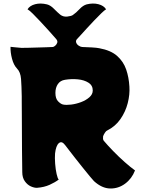

<svg xmlns="http://www.w3.org/2000/svg" viewBox="-20 -1062 830 1095"><path d="M572 -259Q593 -234 625.5 -200.5Q658 -167 692 -137Q726 -107 750 -90Q732 -43 693.5 -14.5Q655 14 608 13Q561 12 516 -29Q510 -35 493 -55.5Q476 -76 453.5 -104Q431 -132 409 -160Q387 -188 371 -209Q355 -230 351 -235Q332 -260 315.5 -245.5Q299 -231 294 -187Q292 -162 294.5 -128.5Q297 -95 303 -69Q309 -43 315 -38Q294 -22 263 -8Q232 6 192 9Q176 10 156 1Q136 -8 121.5 -28.5Q107 -49 107 -80Q107 -88 106.5 -122Q106 -156 105.5 -205.5Q105 -255 105 -308Q105 -361 104.5 -408Q104 -455 104 -484Q104 -513 104 -513Q103 -572 100 -611.5Q97 -651 77 -671Q58 -691 48.5 -727Q39 -763 40 -795Q44 -794 63.5 -792.5Q83 -791 102 -789Q115 -789 140 -789.5Q165 -790 193 -791Q221 -792 245 -792.5Q269 -793 281 -794Q286 -794 294.5 -801Q303 -808 306.5 -818.5Q310 -829 299 -841Q280 -863 256.5 -889Q233 -915 209.5 -940Q186 -965 167 -984Q148 -1003 137 -1009Q150 -1030 180.5 -1038Q211 -1046 248 -1037Q268 -1032 287.5 -1012Q307 -992 324 -978Q341 -965 363.5 -967.5Q386 -970 395 -976Q414 -989 433.5 -1010Q453 -1031 474 -1037Q511 -1046 541.5 -1038Q572 -1030 585 -1009Q576 -1004 557.5 -986Q539 -968 517 -945Q495 -922 474.5 -899.5Q454 -877 439.5 -861Q425 -845 422 -842Q411 -832 414 -821Q417 -810 427.5 -802.5Q438 -795 448 -794Q478 -793 504.5 -791.5Q531 -790 546 -787Q612 -775 648 -743Q684 -711 699.5 -666Q715 -621 718 -568Q721 -523 708.5 -474Q696 -425 667 -383Q638 -341 590 -317Q586 -316 579 -306Q572 -296 568 -285Q567 -278 567.5 -271Q568 -264 572 -259ZM339 -466Q357 -462 385.5 -465.5Q414 -469 442 -479.5Q470 -490 489.5 -507Q509 -524 509 -546Q509 -575 484.5 -590.5Q460 -606 424 -609.5Q388 -613 351 -607Q324 -603 310 -582.5Q296 -562 296 -532Q296 -500 311 -484.5Q326 -469 339 -466Z"/></svg>

Font: Potta One
Style: Regular
Weight: 400
Designer: 108,108go
Foundry: Font Zone 108
Version: Version 1.000